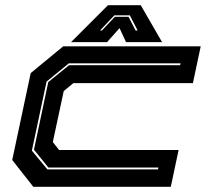

<svg xmlns="http://www.w3.org/2000/svg" viewBox="-20 -718 826 738"><path d="M108 0 27 -103 98 -437 223 -540H751.5L721.5 -398.5H262L225 -368L183 -172L207 -141.5H666.5L636.5 0ZM162 -67H587.5L589 -74H166L110.5 -142.5L165.5 -402.5L245.5 -467.5H672.5L674 -474.5H244.5L159 -404.5L102.5 -139ZM395 -698H521L603 -556H464.5L439.5 -610L391.5 -556H253ZM419.5 -659 364.5 -601H372L421.5 -653.5H474L501 -601H509L479 -659Z"/></svg>

Font: Tourney Expanded ExtraBold
Style: Italic
Weight: 800
Width: 7
Italic angle: -12°
Designer: Tyler Finck
Foundry: Etcetera Type Co
Version: Version 1.010; ttfautohint (v1.8.3)